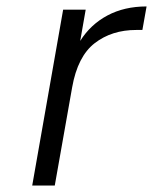

<svg xmlns="http://www.w3.org/2000/svg" viewBox="-20 -576 475 596"><path d="M229 -449Q261 -500 313.5 -528Q366 -556 435 -556L422 -483H403Q327 -483 274 -442Q221 -401 204 -305L150 0H80L176 -546H246Z"/></svg>

Font: Fz Poppins Light
Style: Italic
Weight: 300
Italic angle: -10°
Designer: Ninad Kale (Devanagari), Jonny Pinhorn (Latin)
Foundry: Indian Type Foundry
Version: Vit hóa bi Vntype.Com & FontZin.Com